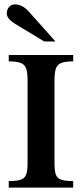

<svg xmlns="http://www.w3.org/2000/svg" viewBox="-20 -847 370 867"><path d="M310.5 0H19.5V-29.3Q56.6 -29.3 74.7 -35.9Q92.8 -42.5 98.6 -60.1Q104.5 -77.6 104.5 -109.9V-484.9Q104.5 -517.6 98.6 -536.1Q92.8 -554.7 74.7 -562.3Q56.6 -569.8 19.5 -569.8V-598.6H310.5V-569.8Q273.9 -569.8 255.9 -562.3Q237.8 -554.7 231.9 -536.1Q226.1 -517.6 226.1 -484.9V-109.9Q226.1 -77.6 231.7 -60.1Q237.3 -42.5 255.6 -35.9Q273.9 -29.3 310.5 -29.3ZM230.5 -659.7H179.7L53.2 -736.3Q10.7 -761.7 10.7 -785.2Q10.7 -803.7 20.8 -815.4Q30.8 -827.1 48.3 -827.1Q81.1 -827.1 110.4 -794.4Z"/></svg>

Font: Scheherazade New SemiBold
Style: Regular
Weight: 600
Designer: SIL International
Foundry: SIL International
Version: Version 4.000